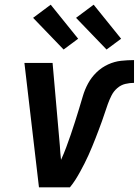

<svg xmlns="http://www.w3.org/2000/svg" viewBox="-20 -798 591 818"><path d="M278 0H146L84 -530H204L235 -177Q236 -162 237 -147Q238 -132 240 -117Q252 -143 262 -170Q272 -197 281.5 -224.5Q291 -252 299.5 -279Q308 -306 316.5 -333.5Q325 -361 333 -388.5Q341 -416 355 -442Q369 -468 391 -489.5Q413 -511 440.5 -523.5Q468 -536 496 -539Q524 -542 551 -542V-445Q533 -445 514 -440.5Q495 -436 479.5 -422.5Q464 -409 455 -391Q446 -373 439.5 -355Q433 -337 427 -318.5Q421 -300 414.5 -282Q408 -264 401 -245.5Q394 -227 387 -209Q380 -191 372.5 -173Q365 -155 357 -137Q349 -119 340 -101.5Q331 -84 321.5 -66.5Q312 -49 301.5 -32.5Q291 -16 278 0ZM434 -587 304 -722 379 -778 496 -633ZM251 -587 121 -722 196 -778 313 -633Z"/></svg>

Font: Lode
Style: Bold Italic
Weight: 700
Italic angle: -11°
Monospace: yes
Designer: Belleve Invis
Foundry: Belleve Invis
Version: Version 29.2.0; ttfautohint (v1.8.3)